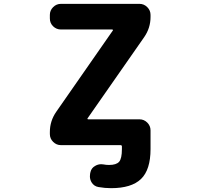

<svg xmlns="http://www.w3.org/2000/svg" viewBox="-20 -775 1040 1002"><path d="M559.6 207Q527.3 207 494.1 201.2Q470.7 197.3 458 176.8Q449.2 162.1 449.2 145.5Q449.2 138.7 450.2 131.8L452.1 123Q457 101.6 476.6 90.8Q491.2 82 507.8 82Q513.7 82 519.5 83Q534.2 85.9 548.8 85.9Q586.9 85.9 601.6 69.3Q616.2 52.7 616.2 2.9V-10.7Q616.2 -17.6 608.4 -17.6H297.9Q274.4 -17.6 257.3 -34.7Q240.2 -51.8 240.2 -75.2V-85.9Q240.2 -143.6 273.4 -191.4L568.4 -615.2Q570.3 -616.2 569.3 -618.7Q568.4 -621.1 565.4 -621.1H297.9Q274.4 -621.1 257.3 -637.7Q240.2 -654.3 240.2 -678.7V-697.3Q240.2 -720.7 257.3 -737.8Q274.4 -754.9 297.9 -754.9H708Q731.4 -754.9 748.5 -737.8Q765.6 -720.7 765.6 -697.3V-686.5Q765.6 -628.9 732.4 -581.1L437.5 -158.2Q435.5 -156.2 436.5 -154.3Q437.5 -152.3 440.4 -152.3H708Q731.4 -152.3 748.5 -135.3Q765.6 -118.2 765.6 -94.7V2.9Q765.6 111.3 715.8 159.2Q666 207 559.6 207Z"/></svg>

Font: Rounded Mgen+ 2m bold
Style: Bold
Weight: 700
Designer: [Source Han Sans]
Ryoko NISHIZUKA  (kana & ideographs); Paul D. Hunt (Latin, Greek & Cyrillic); Wenlong ZHANG  (bopomofo
Version: Version 1.059.20150602